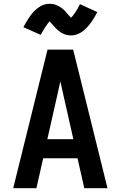

<svg xmlns="http://www.w3.org/2000/svg" viewBox="-20 -998 640 1018"><path d="M50 0 232 -735H368L550 0H427L391 -159H209L173 0ZM369 -260 317 -490Q313 -509 308.5 -528.5Q304 -548 300 -567Q296 -548 291.5 -528.5Q287 -509 283 -490L231 -260ZM357 -810Q348 -810 339.5 -811.5Q331 -813 322 -816.5Q313 -820 306 -824Q299 -828 291 -834.5Q283 -841 277 -847Q271 -853 266 -859Q261 -865 254 -872.5Q247 -880 243 -885Q237 -878 232.5 -872Q228 -866 222 -857.5Q216 -849 209.5 -837.5Q203 -826 196 -813L104 -854Q111 -867 118 -879Q125 -891 131.5 -901Q138 -911 145 -920Q152 -929 159 -936.5Q166 -944 176 -952Q186 -960 196.5 -966Q207 -972 219 -975Q231 -978 243 -978Q252 -978 260.5 -976.5Q269 -975 278 -971.5Q287 -968 294 -964Q301 -960 309 -954Q317 -948 323 -941.5Q329 -935 334 -929Q339 -923 345.5 -916Q352 -909 357 -904Q363 -910 367.5 -916Q372 -922 378 -930.5Q384 -939 390.5 -950.5Q397 -962 404 -976L496 -934Q489 -921 482 -909Q475 -897 468.5 -887Q462 -877 455 -868.5Q448 -860 441 -852.5Q434 -845 424 -836.5Q414 -828 403.5 -822.5Q393 -817 381 -813.5Q369 -810 357 -810Z"/></svg>

Font: Iosevka Custom Extended
Style: Bold
Weight: 700
Width: 7
Monospace: yes
Designer: Belleve Invis
Foundry: Belleve Invis
Version: Version 11.2.4; ttfautohint (v1.8.4)